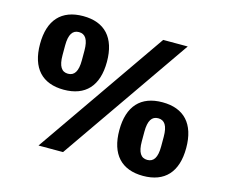

<svg xmlns="http://www.w3.org/2000/svg" viewBox="-101 -848 1177 998"><g transform="rotate(15 487.0 -349.0)"><path d="M230 -314C346 -314 410 -382 410 -512C410 -642 346 -710 230 -710C114 -710 50 -642 50 -512C50 -382 114 -314 230 -314ZM179 0H311L795 -698H663ZM230 -400C196 -400 178 -426 178 -486V-538C178 -598 196 -624 230 -624C264 -624 282 -598 282 -538V-486C282 -426 264 -400 230 -400ZM744 12C860 12 924 -56 924 -186C924 -316 860 -384 744 -384C628 -384 564 -316 564 -186C564 -56 628 12 744 12ZM744 -74C710 -74 692 -100 692 -160V-212C692 -272 710 -298 744 -298C778 -298 796 -272 796 -212V-160C796 -100 778 -74 744 -74Z"/></g></svg>

Font: Braiins Sans
Style: Bold
Weight: 700
Designer: Mike Abbink, Paul van der Laan, Pieter van Rosmalen, Jiri Chlebus, Lubos Buracinsky
Foundry: Bold Monday, Sudetype
Version: Version 1.000;hotconv 1.0.109;makeotfexe 2.5.65596